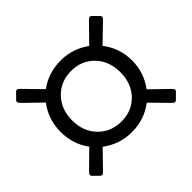

<svg xmlns="http://www.w3.org/2000/svg" viewBox="-134 -787 875 875"><g transform="rotate(-45 303.5 -350.0)"><path d="M163.6 -533.2Q224.1 -578.1 303.7 -578.1Q380.9 -578.1 442.4 -532.7Q479.5 -571.3 524.4 -616.2Q531.7 -623.5 536.4 -625Q541 -626.5 546.9 -621.6L575.2 -593.3Q580.1 -586.9 578.6 -582.8Q577.1 -578.6 569.3 -570.8Q564 -565.4 534.9 -537.6Q505.9 -509.8 485.8 -490.2Q534.2 -427.7 534.2 -347.7Q534.2 -270.5 487.8 -208Q502.9 -193.4 521.7 -175Q540.5 -156.7 552.5 -145.3Q564.5 -133.8 569.3 -128.9Q577.1 -121.1 578.6 -116.9Q580.1 -112.8 575.2 -106.4L546.9 -78.6Q541 -73.7 536.4 -75.2Q531.7 -76.7 524.4 -84Q499.5 -108.9 445.3 -164.6Q382.8 -117.2 303.7 -117.2Q223.6 -117.2 161.1 -164.6Q87.9 -89.4 82.5 -84Q75.2 -76.7 70.6 -75.2Q65.9 -73.7 60.1 -78.6L32.2 -106.4Q23.4 -115.2 37.6 -128.9Q61.5 -152.8 118.2 -208Q73.2 -268.6 73.2 -347.7Q73.2 -427.7 120.6 -490.2Q105 -505.4 85.7 -523.9Q66.4 -542.5 54.4 -554.2Q42.5 -565.9 37.6 -570.8Q23.4 -585 32.2 -593.3L60.1 -621.6Q65.9 -626.5 70.6 -625Q75.2 -623.5 82.5 -616.2Q88.4 -610.4 163.6 -533.2ZM191.9 -465.1Q147.5 -419.4 147.5 -347.7Q147.5 -275.9 191.9 -230.5Q236.3 -185.1 303.7 -185.1Q371.1 -185.1 414.8 -230.5Q458.5 -275.9 458.5 -347.7Q458.5 -419.4 414.8 -465.1Q371.1 -510.7 303.7 -510.7Q236.3 -510.7 191.9 -465.1Z"/></g></svg>

Font: Cooper* Medium
Style: Regular
Weight: 500
Designer: Owen Earl
Foundry: indestructible type*
Version: Version 0.001